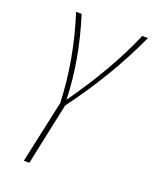

<svg xmlns="http://www.w3.org/2000/svg" viewBox="-132 -484 680 848"><g transform="rotate(20 207.5 -59.5)"><path d="M173 -3 111 289H85L149 -6Q141 -209 77 -408H103Q164 -215 170 -29Q311 -227 388 -408H415Q320 -200 173 -3Z"/></g></svg>

Font: Ysabeau Extralight
Style: Italic
Weight: 200
Italic angle: -12°
Designer: Christian Thalmann (Catharsis Fonts)
Version: Version 0.003